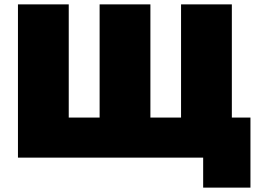

<svg xmlns="http://www.w3.org/2000/svg" viewBox="-20 -720 1181 877"><path d="M1039 -700V0H62V-700H294V-183H435V-700H667V-183H807V-700ZM1124 -183V137H908V0H802V-183Z"/></svg>

Font: Montserrat Alternates Black
Style: Regular
Weight: 900
Designer: Julieta Ulanovsky
Foundry: Julieta Ulanovsky
Version: Version 7.200